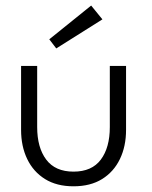

<svg xmlns="http://www.w3.org/2000/svg" viewBox="-20 -642 535 674"><path d="M110.5 -196Q110.5 -124 142.2 -81.8Q174 -39.5 238 -39.5Q302.5 -39.5 334 -81.8Q365.5 -124 365.5 -196V-410.5H422.5V-186Q422.5 -128.5 401 -83.8Q379.5 -39 338.5 -13.5Q297.5 12 238 12Q179 12 138 -13.5Q97 -39 75.5 -83.8Q54 -128.5 54 -186V-410.5H110.5ZM177.5 -472 153 -504 300 -622.5 339.5 -574Z"/></svg>

Font: League Spartan Thin Light
Style: Regular
Weight: 300
Version: Version 2.002